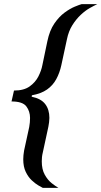

<svg xmlns="http://www.w3.org/2000/svg" viewBox="-20 -763 493 933"><path d="M188 150Q182 147 166.5 138Q151 129 134 113Q117 97 105 72Q93 47 93 11Q93 1 94 -9Q95 -19 97 -31L122 -146Q124 -157 125 -168Q126 -179 126 -190Q126 -222 108 -246Q90 -270 36 -270L48 -323Q96 -323 124 -343Q152 -363 166.5 -391.5Q181 -420 186 -447L210 -562Q221 -615 244 -648.5Q267 -682 293.5 -701.5Q320 -721 343 -730.5Q366 -740 377 -743H453Q438 -736 416.5 -724Q395 -712 372.5 -691Q350 -670 331.5 -640.5Q313 -611 305 -571L278 -446Q270 -409 253.5 -378.5Q237 -348 208.5 -328Q180 -308 135 -300L134 -293Q179 -284 199.5 -257.5Q220 -231 220 -190Q220 -180 218.5 -169Q217 -158 215 -147L188 -22Q185 -10 184 0.5Q183 11 183 21Q183 60 197.5 86Q212 112 231 127Q250 142 264 150Z"/></svg>

Font: Saira Expanded Medium
Style: Italic
Weight: 500
Width: 7
Italic angle: -12°
Designer: Hector Gatti with collaboration of the Omnibus-Type team
Foundry: Omnibus-Type
Version: Version 1.101